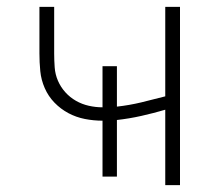

<svg xmlns="http://www.w3.org/2000/svg" viewBox="-20 -540 640 560"><path d="M462 0V-220Q428 -210 392.5 -202Q357 -194 321 -190V-25H279V-188Q253 -188 227.5 -193Q202 -198 179.5 -210Q157 -222 139 -240.5Q121 -259 110.5 -283Q100 -307 97.5 -332.5Q95 -358 95 -384V-520H138V-384Q138 -364 139.5 -343.5Q141 -323 149 -304.5Q157 -286 170.5 -271Q184 -256 201.5 -246Q219 -236 239 -231.5Q259 -227 279 -227V-347H321V-229Q357 -233 392.5 -241.5Q428 -250 462 -259V-520H505V0Z"/></svg>

Font: Zed Sans Extralight Extended
Style: Regular
Weight: 200
Width: 7
Designer: Belleve Invis
Foundry: Belleve Invis
Version: Version 1.0.0; ttfautohint (v1.8.4)